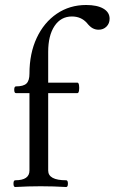

<svg xmlns="http://www.w3.org/2000/svg" viewBox="-20 -746 459 769"><path d="M41 3Q34 3 34 -10.5Q34 -24 41 -24Q98 -24 98 -63V-373H44Q37 -373 37 -386.5Q37 -400 44 -400Q74 -400 86 -411.5Q98 -423 98 -451Q98 -532 127 -594Q156 -656 207.5 -691Q259 -726 325 -726Q369 -726 394 -711.5Q419 -697 419 -671Q419 -652 406.5 -639.5Q394 -627 375 -627Q362 -627 351 -633Q340 -639 328 -654Q305 -680 268 -680Q224 -680 198.5 -642Q173 -604 173 -538V-415H290Q295 -415 296.5 -404.5Q298 -394 296.5 -383.5Q295 -373 290 -373H173V-63Q173 -24 245 -24Q252 -24 252 -10.5Q252 3 245 3Q194 0 143 0Q92 0 41 3Z"/></svg>

Font: Junicode
Style: Regular
Weight: 400
Designer: Peter S. Baker
Version: Version 2.100; ttfautohint (v1.8.4)